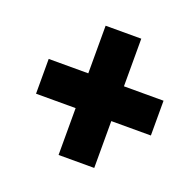

<svg xmlns="http://www.w3.org/2000/svg" viewBox="-94 -693 687 679"><g transform="rotate(20 250.0 -354.0)"><path d="M327.1 -418H476.1V-287.1H327.1V-110.8H192.9V-287.1H43.9V-418H192.9V-597.2H327.1Z"/></g></svg>

Font: Open Sans Condensed ExtraBold
Style: Italic
Weight: 800
Width: 3
Italic angle: -12°
Designer: Monotype Design Team
Foundry: Monotype Imaging Inc.
Version: Version 3.003; ttfautohint (v1.8.4)